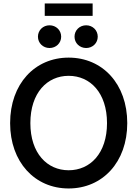

<svg xmlns="http://www.w3.org/2000/svg" viewBox="-20 -1070 789 1102"><path d="M374 11.7C568.4 11.7 710.4 -139.2 710.4 -363.3C710.4 -588.4 568.4 -739.3 374 -739.3C179.7 -739.3 38.1 -588.4 38.1 -363.3C38.1 -139.6 179.7 11.7 374 11.7ZM374 -92.8C251 -92.8 154.3 -189.9 154.3 -363.3C154.3 -537.6 251 -634.8 374 -634.8C497.6 -634.8 594.2 -537.6 594.2 -363.3C594.2 -189.9 497.6 -92.8 374 -92.8ZM474.6 -794.4C511.7 -794.4 541 -822.8 541 -859.4C541 -896.5 511.7 -924.8 474.6 -924.8C437 -924.8 407.7 -896.5 407.7 -859.4C407.7 -822.8 437 -794.4 474.6 -794.4ZM264.2 -794.4C301.8 -794.4 331.1 -822.8 331.1 -859.4C331.1 -896.5 301.8 -924.8 264.2 -924.8C227.1 -924.8 197.8 -896.5 197.8 -859.4C197.8 -822.8 227.1 -794.4 264.2 -794.4ZM511.7 -1050.3H236.8V-979H511.7Z"/></svg>

Font: Raveo Display Display Medium
Style: Regular
Weight: 500
Designer: Jakub Foglar, Rasmus Andersson (Inter)
Foundry: Jakubfoglar.com
Version: Version 1.100;Glyphs 3.2.3 (3260)